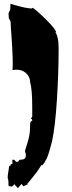

<svg xmlns="http://www.w3.org/2000/svg" viewBox="-20 -857 378 1015"><path d="M26.4 -762.2 25.4 -780.8V-787.1L34.2 -806.6Q34.2 -825.7 35.2 -836.9Q44.9 -834.5 69.3 -827.1Q120.6 -813 147.5 -812L152.8 -815.9Q176.3 -800.8 226.8 -750.2Q277.3 -699.7 277.3 -684.6L270 -690.4Q290 -666.5 290 -601.1Q290 -475.1 281 -331.5Q272 -188 254.9 -108.9Q254.4 -107.4 249.5 -89.4Q244.6 -71.3 242.9 -65.2Q241.2 -59.1 236.1 -43.2Q231 -27.3 227.1 -19.5Q215.3 4.9 204.1 16.1L203.6 17.1L199.7 14.6L174.8 52.2L133.3 104.5L123.5 115.2H130.4L103.5 127.9L93.8 115.2L74.7 137.7L55.7 116.7L44.4 128.9L25.4 127Q25.4 93.3 20.5 83Q20.5 70.3 24.4 48.1Q28.3 25.9 28.8 20L35.2 21Q33.2 8.8 45.4 9.8V-12.7H54.7L64.9 -1.5H74.7L84 -12.7Q105.5 -12.7 110.6 -18.8Q115.7 -24.9 116.5 -31.2Q117.2 -37.6 116.5 -41.5Q115.7 -45.4 113.8 -51.8Q111.8 -58.1 111.8 -58.6Q116.2 -73.7 122.1 -92.3Q127.9 -110.8 130.1 -118.7Q132.3 -126.5 134.8 -139.6Q138.7 -160.2 138.7 -183.6Q138.7 -207 141.8 -212.6Q145 -218.3 150.4 -218.3Q150.4 -229 143.1 -229.5L150.4 -240.7V-285.2Q150.4 -388.2 139.6 -418.9Q139.6 -452.6 113.8 -473.4Q87.9 -494.1 45.9 -486.3Q50.8 -522.5 40.5 -669.4L37.6 -709V-710.9L36.1 -741.2Q36.1 -745.6 31.2 -752.2Q26.4 -758.8 26.4 -762.2Z"/></svg>

Font: Butcherman Caps
Style: Regular
Weight: 400
Version: Version 001.003